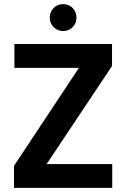

<svg xmlns="http://www.w3.org/2000/svg" viewBox="-20 -914 614 934"><path d="M48 0V-107L364 -584H50V-700H525V-593L207 -116H526V0ZM287 -763Q260 -763 241 -782Q222 -801 222 -828Q222 -856 241 -875Q260 -894 287 -894Q315 -894 333.5 -875Q352 -856 352 -828Q352 -801 333.5 -782Q315 -763 287 -763Z"/></svg>

Font: DM Sans 24pt ExtraBold
Style: Regular
Weight: 800
Designer: Colophon Foundry, Jonny Pinhorn
Foundry: Colophon Foundry
Version: Version 4.004;gftools[0.9.30]